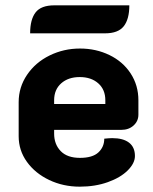

<svg xmlns="http://www.w3.org/2000/svg" viewBox="-20 -691 574 720"><path d="M50 -180V-308Q50 -364 81.5 -410.5Q113 -457 166 -483Q219 -509 280 -509Q340 -509 390.5 -484.5Q441 -460 470 -415.5Q499 -371 499 -315V-261Q499 -237 481 -220.5Q463 -204 435 -204H183V-190Q183 -150 207.5 -124.5Q232 -99 280 -99Q327 -99 349 -119.5Q371 -140 371 -171Q391 -173 401 -173Q442 -173 464 -156Q486 -139 486 -106Q486 -79 459 -52Q432 -25 384.5 -8Q337 9 279 9Q217 9 164.5 -16Q112 -41 81 -84Q50 -127 50 -180ZM375 -301V-315Q375 -355 348.5 -378.5Q322 -402 279 -402Q236 -402 209.5 -378.5Q183 -355 183 -315V-301ZM184 -671H465Q465 -619 444 -592.5Q423 -566 374 -566H93Q93 -618 113.5 -644.5Q134 -671 184 -671Z"/></svg>

Font: K2D ExtraBold
Style: Regular
Weight: 800
Designer: Katatrad Aksorn Co.,Ltd.
Foundry: Cadson Demak Co.,Ltd.
Version: Version 1.000; ttfautohint (v1.6)